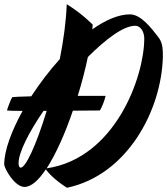

<svg xmlns="http://www.w3.org/2000/svg" viewBox="-61 -802 791 909"><path d="M688 -627C656 -668 607 -734 554 -734C500 -734 438 -707 376 -663L378 -685C378 -685 330 -736 255 -782C252 -702 240 -612 222 -522C173 -468 127 -407 87 -346C38 -345 1 -343 -3 -342C-10 -331 -24 -294 -28 -279C-25 -278 4 -277 46 -277C-7 -181 -41 -89 -41 -24C-41 -5 8 83 55 83C87 83 122 51 156 0C165 13 196 49 256 87C541 27 703 -278 710 -531C711 -582 705 -605 688 -627ZM439 -348H307C327 -412 343 -475 355 -532C441 -618 524 -680 579 -680C607 -680 622 -648 622 -620C622 -439 485 -53 160 -5C204 -73 248 -172 284 -278L412 -279C420 -291 434 -325 439 -348ZM34 -9C30 -11 27 -18 27 -30C27 -80 75 -175 145 -277H160C111 -116 57 2 34 -9Z"/></svg>

Font: Yesteryear
Style: Regular
Weight: 400
Designer: Astigmatic (AOETI)
Foundry: Astigmatic (AOETI)
Version: Version 1.000